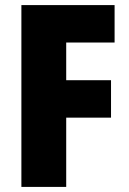

<svg xmlns="http://www.w3.org/2000/svg" viewBox="-20 -734 507 754"><path d="M240 0V-272H416V-419H240V-567H430V-714H64V0Z"/></svg>

Font: Noto Sans Condensed Black
Style: Regular
Weight: 900
Width: 3
Designer: Monotype Design Team
Foundry: Monotype Imaging Inc.
Version: Version 2.013